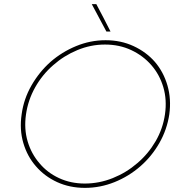

<svg xmlns="http://www.w3.org/2000/svg" viewBox="-20 -903 844 931"><path d="M85 -349Q74 -275 93 -210Q112 -145 154 -97Q196 -48 257 -20Q318 8 392 8Q466 8 535.5 -20Q605 -48 661 -97Q716 -145 753 -210Q790 -275 801 -349Q811 -423 792 -488.5Q773 -554 731 -603Q689 -651 627.5 -679.5Q566 -708 492 -708Q418 -708 349 -679.5Q280 -651 225 -603Q170 -554 132.5 -488.5Q95 -423 85 -349ZM106 -348Q116 -418 150.5 -479.5Q185 -541 238 -587Q290 -633 355 -660Q420 -687 489 -687Q559 -687 616.5 -660Q674 -633 714 -587Q754 -541 772 -480Q790 -419 780 -349Q770 -279 734.5 -218Q699 -157 646 -112Q593 -66 527 -39.5Q461 -13 391 -13Q323 -13 266 -39.5Q209 -66 171 -112Q132 -157 114 -217.5Q96 -278 106 -348ZM447 -883H425Q443 -850 460.5 -816.5Q478 -783 496 -750H516Q499 -783 482 -816.5Q465 -850 447 -883Z"/></svg>

Font: Josefin Slab ExtraLight
Style: Italic
Weight: 250
Italic angle: -12°
Designer: Santiago Orozco
Foundry: Typemade
Version: Version 2.100